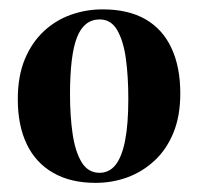

<svg xmlns="http://www.w3.org/2000/svg" viewBox="-20 -828 423 410"><path d="M184 -437.5Q131 -437.5 93.8 -458.8Q56.5 -480 37.2 -520Q18 -560 18 -616Q18 -665.5 33 -701.5Q48 -737.5 73.5 -761.2Q99 -785 131.5 -796.5Q164 -808 199 -808Q254 -808 290.8 -786.8Q327.5 -765.5 346.2 -725.2Q365 -685 365 -628.5Q365 -580 350.2 -544.2Q335.5 -508.5 309.8 -484.8Q284 -461 251.8 -449.2Q219.5 -437.5 184 -437.5ZM192.5 -459Q213.5 -459 227 -476.2Q240.5 -493.5 247.2 -528.2Q254 -563 254 -617Q254 -664.5 248.8 -702.8Q243.5 -741 230.2 -763.8Q217 -786.5 193 -786.5Q159.5 -786.5 144.5 -748.5Q129.5 -710.5 129.5 -626.5Q129.5 -580.5 135 -542.5Q140.5 -504.5 154.2 -481.8Q168 -459 192.5 -459Z"/></svg>

Font: Merriweather 144pt
Style: Bold
Weight: 700
Version: Version 2.100